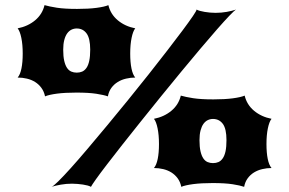

<svg xmlns="http://www.w3.org/2000/svg" viewBox="-20 -723 1120 743"><path d="M154.3 -350.1Q150.4 -369.1 140.1 -383.1Q129.9 -397 115.7 -405.8Q101.6 -414.6 84.2 -418.7Q66.9 -422.9 48.3 -422.9Q58.1 -434.1 63 -458Q67.9 -481.9 67.9 -515.6Q67.9 -550.8 62.5 -576.7Q57.1 -602.5 48.3 -613.3Q87.9 -621.1 116 -644.5Q144 -668 152.3 -703.1Q170.4 -697.8 200.2 -693.1Q230 -688.5 278.3 -688.5Q322.3 -688.5 353.5 -692.6Q384.8 -696.8 399.4 -703.1Q407.7 -668 435.8 -644.5Q463.9 -621.1 503.4 -613.3Q494.6 -602.5 489.3 -576.7Q483.9 -550.8 483.9 -515.6Q483.9 -481.9 488.8 -458Q493.7 -434.1 503.4 -422.9Q485.4 -422.9 467.8 -418.7Q450.2 -414.6 435.8 -405.8Q421.4 -397 411.1 -383.1Q400.9 -369.1 397.5 -350.1Q382.3 -355.5 353 -360.1Q323.7 -364.7 275.4 -364.7Q231.4 -364.7 200.2 -360.6Q168.9 -356.4 154.3 -350.1ZM179.2 0Q185.5 -1.5 205.3 -21Q225.1 -40.5 254.2 -72.8Q283.2 -105 319.3 -147.7Q355.5 -190.4 395.3 -238.3Q435.1 -286.1 476.1 -336.7Q517.1 -387.2 555.4 -435.5Q593.8 -483.9 627.4 -527.6Q661.1 -571.3 686.3 -605Q711.4 -638.7 726.1 -660.2Q740.7 -681.6 740.7 -686Q745.6 -683.1 753.7 -680.9Q761.7 -678.7 771.7 -677Q781.7 -675.3 792.5 -674.3Q803.2 -673.3 814 -673.3Q836.4 -673.3 857.2 -677Q877.9 -680.7 893.6 -686Q886.7 -682.1 867.4 -661.9Q848.1 -641.6 819.8 -609.4Q791.5 -577.1 756.1 -535.2Q720.7 -493.2 681.9 -446.3Q643.1 -399.4 603 -349.9Q563 -300.3 524.9 -252.9Q486.8 -205.6 453.1 -162.6Q419.4 -119.6 393.3 -85.7Q367.2 -51.8 351.1 -29.1Q335 -6.3 332 0Q327.1 -2.9 319.1 -5.1Q311 -7.3 301 -8.8Q291 -10.3 280.3 -11.2Q269.5 -12.2 258.8 -12.2Q236.3 -12.2 215.6 -8.5Q194.8 -4.9 179.2 0ZM276.9 -441.9Q288.6 -441.9 298.1 -446Q307.6 -450.2 314.7 -460.4Q321.8 -470.7 325.4 -487.8Q329.1 -504.9 329.1 -530.8Q329.1 -574.7 314.9 -593.8Q300.8 -612.8 276.9 -612.8Q266.1 -612.8 256.6 -608.2Q247.1 -603.5 240 -593.8Q232.9 -584 228.8 -568.4Q224.6 -552.7 224.6 -530.8Q224.6 -504.9 228.5 -487.8Q232.4 -470.7 239.3 -460.4Q246.1 -450.2 255.9 -446Q265.6 -441.9 276.9 -441.9ZM575.7 -72.8Q585.4 -84 590.3 -107.9Q595.2 -131.8 595.2 -165.5Q595.2 -200.7 589.8 -226.6Q584.5 -252.4 575.7 -263.2Q615.2 -271 643.3 -294.4Q671.4 -317.9 679.7 -353Q697.8 -347.7 727.5 -343Q757.3 -338.4 805.7 -338.4Q849.6 -338.4 880.9 -342.5Q912.1 -346.7 926.8 -353Q935.1 -317.9 963.1 -294.4Q991.2 -271 1030.8 -263.2Q1022 -252.4 1016.6 -226.6Q1011.2 -200.7 1011.2 -165.5Q1011.2 -131.8 1016.1 -107.9Q1021 -84 1030.8 -72.8Q1012.7 -72.8 995.1 -68.6Q977.5 -64.5 963.1 -55.7Q948.7 -46.9 938.5 -33Q928.2 -19 924.8 0Q909.7 -5.4 880.4 -10Q851.1 -14.6 802.7 -14.6Q758.8 -14.6 727.5 -10.5Q696.3 -6.3 681.6 0Q677.7 -19 667.5 -33Q657.2 -46.9 643.1 -55.7Q628.9 -64.5 611.6 -68.6Q594.2 -72.8 575.7 -72.8ZM752 -180.7Q752 -154.8 755.9 -137.7Q759.8 -120.6 766.6 -110.4Q773.4 -100.1 783.2 -95.9Q793 -91.8 804.2 -91.8Q815.9 -91.8 825.4 -95.9Q835 -100.1 842 -110.4Q849.1 -120.6 852.8 -137.7Q856.4 -154.8 856.4 -180.7Q856.4 -224.6 842.3 -243.7Q828.1 -262.7 804.2 -262.7Q793.5 -262.7 783.9 -258.1Q774.4 -253.4 767.3 -243.7Q760.3 -233.9 756.1 -218.3Q752 -202.6 752 -180.7Z"/></svg>

Font: Arbutus
Style: Regular
Weight: 400
Designer: Karolina Lach
Foundry: Sorkin Type Co.
Version: Version 1.002